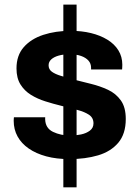

<svg xmlns="http://www.w3.org/2000/svg" viewBox="-20 -750 596 823"><path d="M251.5 52.9V-730.2H308.3V52.9ZM277.4 -68Q222.3 -68 178.4 -79.8Q134.4 -91.7 103.1 -113.4Q71.8 -135 55.3 -165.1Q38.7 -195.1 38.7 -232.5Q38.7 -237.1 39.1 -241Q39.5 -244.9 39.7 -247.3H173.8Q173.6 -245.1 173.6 -242.9Q173.6 -240.7 173.6 -238.7Q174.6 -200.5 207.4 -184.7Q240.3 -169 281.3 -169Q304.7 -169 327.3 -173.7Q350 -178.5 365.3 -190.1Q380.7 -201.7 380.7 -221.3Q380.7 -245.3 361.3 -258.2Q341.8 -271 310.2 -279.2Q278.6 -287.4 242.2 -296.6Q208.3 -304.9 174.4 -315.6Q140.4 -326.3 112.7 -343.4Q85 -360.5 67.8 -387.9Q50.7 -415.3 50.7 -456.7Q50.7 -512.6 81.9 -548Q113.2 -583.5 165.8 -600.7Q218.5 -617.9 283.6 -617.9Q330.2 -617.9 370 -608.2Q409.8 -598.5 440.1 -580Q470.5 -561.5 487.4 -534.3Q504.3 -507 504.3 -472.6Q504.3 -466.5 503.9 -460Q503.5 -453.6 503.3 -452.3H370.4V-459.6Q370.4 -477.7 359.1 -490.3Q347.8 -503 327.4 -510.2Q307 -517.4 278.3 -517.4Q251.5 -517.4 231.2 -511.6Q211 -505.8 199.6 -495.3Q188.3 -484.8 188.3 -470.1Q188.3 -452.7 202.5 -442.4Q216.7 -432.2 240.9 -424.9Q265.1 -417.7 293.8 -409.6Q330.3 -400.2 369.6 -390.6Q408.9 -381 442.9 -365.1Q476.9 -349.2 498 -319.6Q519.1 -290.1 519.1 -240.1Q519.1 -176 487 -138.1Q454.8 -100.2 400.3 -84.1Q345.7 -68 277.4 -68Z"/></svg>

Font: Archivo Variable SemiBold
Style: Regular
Weight: 600
Designer: Hector Gatti
Foundry: Omnibus-Type
Version: Version 2.001